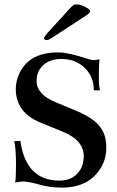

<svg xmlns="http://www.w3.org/2000/svg" viewBox="-20 -846 536 876"><path d="M263 10Q208 10 163 -3Q109 -18 85 -18Q74 -18 49 -13Q53 -32 53 -93Q53 -167 45 -202L73 -203Q98 -22 252 -22Q302 -22 332 -53Q362 -84 362 -134Q362 -207 264 -246L164 -287Q54 -332 52 -437Q52 -482 74 -522Q121 -607 246 -607Q291 -607 378 -578Q395 -572 406 -572Q425 -572 434 -576Q431 -552 431 -501Q431 -467 432 -458Q434 -441 437 -434H408Q408 -497 366 -537Q324 -577 260 -577Q209 -577 178 -549.5Q147 -522 147 -477Q147 -415 233 -380L322 -343Q400 -311 432.5 -272.5Q465 -234 465 -174Q465 -120 440 -80Q385 10 263 10ZM193 -663Q181 -663 181 -672Q181 -678 198 -697L293 -801Q308 -818 314 -822Q318 -826 329 -826Q346 -826 368.5 -814.5Q391 -803 391 -795Q391 -788 380 -780L215 -672Q201 -663 193 -663Z"/></svg>

Font: UnnaMedium
Style: Regular
Weight: 500
Designer: Jorge de Buen Unna
Foundry: Omnibus-Type
Version: Version 2.008;hotconv 1.0.109;makeotfexe 2.5.65596